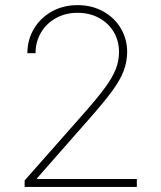

<svg xmlns="http://www.w3.org/2000/svg" viewBox="-20 -737 633 757"><path d="M77.1 -25.4 311.5 -291Q366.7 -353.5 395.5 -393.3Q424.3 -433.1 436.8 -465.1Q449.2 -497.1 449.2 -532.2Q449.2 -576.7 428 -611.8Q406.7 -647 369.6 -666.7Q332.5 -686.5 286.1 -686.5Q237.8 -686.5 200 -665.3Q162.1 -644 141.1 -607.7Q120.1 -571.3 120.1 -527.3H87.9Q87.9 -579.6 113.5 -623Q139.2 -666.5 184.3 -691.7Q229.5 -716.8 286.1 -716.8Q341.3 -716.8 385.7 -692.6Q430.2 -668.5 455.6 -626.5Q481 -584.5 481.4 -532.2Q481 -492.7 467.5 -457.3Q454.1 -421.9 422.6 -378.7Q391.1 -335.4 332 -268.6L126 -34.2V-31.2H519.5V0H77.1Z"/></svg>

Font: Pretendard JP Thin
Style: Regular
Weight: 100
Designer: Base glyphs from Inter by Rasmus Andersson; Hangeul glyphs from Noto Sans CJK(Source Han Sans) by Jang Soo-young and Kan
Foundry: Kil Hyung-jin
Version: Version 1.309